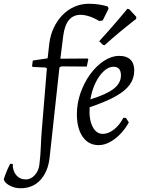

<svg xmlns="http://www.w3.org/2000/svg" viewBox="-137 -762 755 1024"><path d="M34 -410 38 -439 117 -451 126 -531Q132 -577 150.5 -615.5Q169 -654 197 -682.5Q225 -711 261 -726.5Q297 -742 337 -742Q363 -742 391 -738Q419 -734 438 -727L442 -716L411 -653L392 -650Q364 -667 338.5 -675Q313 -683 293 -683Q253 -683 230 -654.5Q207 -626 200 -569L185 -449L330 -450L334 -447L326 -407L190 -408L180 -402L128 75Q124 115 111 146Q98 177 78 198.5Q58 220 31.5 231Q5 242 -27 242Q-58 242 -84 228.5Q-110 215 -117 196Q-114 184 -108 168Q-102 152 -95 136.5Q-88 121 -83 112H-69Q-70 149 -50.5 172Q-31 195 1 195Q27 195 48 172.5Q69 150 73 116Q79 67 80.5 25Q82 -17 85 -57L113 -397L106 -402L37 -405Z M579 -386Q579 -344 555 -310.5Q531 -277 479 -248Q427 -219 341 -190Q337 -126 356.5 -87Q376 -48 411 -48Q441 -48 471 -71.5Q501 -95 521 -134L535 -133L550 -109Q531 -74 504 -46.5Q477 -19 447.5 -3.5Q418 12 389 12Q335 12 304 -32.5Q273 -77 273 -153Q273 -211 292.5 -266.5Q312 -322 344.5 -366.5Q377 -411 417.5 -437.5Q458 -464 500 -464Q538 -464 558.5 -444Q579 -424 579 -386ZM468 -406Q442 -406 416.5 -382.5Q391 -359 372 -319.5Q353 -280 345 -232Q432 -259 470 -289Q508 -319 508 -360Q508 -406 468 -406ZM589 -661Q589 -661 564.5 -642Q540 -623 501.5 -591Q463 -559 421 -521L412 -523L392 -542Q419 -571 445.5 -601.5Q472 -632 494 -657.5Q516 -683 529 -699Q542 -715 542 -715L552 -713L590 -672Z"/></svg>

Font: Alegreya
Style: Italic
Weight: 400
Italic angle: -7°
Designer: Juan Pablo del Peral
Foundry: Huerta Tipografica
Version: Version 2.009